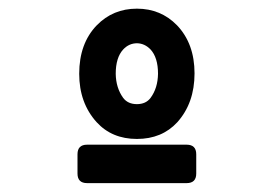

<svg xmlns="http://www.w3.org/2000/svg" viewBox="-20 -762 626 439"><path d="M179.2 -431.2H406.7Q428.7 -431.2 428.7 -409.2V-365.2Q428.7 -343.3 406.7 -343.3H179.2Q157.2 -343.3 157.2 -365.2V-409.2Q157.2 -431.2 179.2 -431.2ZM293.5 -663.1Q274.9 -663.1 261.7 -648.9Q244.6 -630.4 244.6 -593.3Q245.1 -561 261.7 -538.1Q272.5 -523.9 293 -523.9Q313.5 -523.9 324.2 -538.1Q340.8 -560.5 341.3 -593.3Q341.3 -630.4 324.2 -648.9Q311 -662.6 293.5 -663.1ZM384.8 -704.1Q424.8 -662.1 424.8 -594.2Q424.8 -526.4 385.3 -482.4Q350.1 -444.3 293 -444.3Q235.8 -444.3 200.7 -482.9Q161.1 -526.9 161.1 -593.3Q161.1 -662.6 201.2 -704.1Q238.3 -742.2 293 -742.2Q347.7 -742.2 384.8 -704.1Z"/></svg>

Font: Simply Mono
Style: Bold
Weight: 700
Designer: Wojciech Kalinowski "wmk69" (wmk69@o2.pl)
Foundry: Wojciech Kalinowski "wmk69" (wmk69@o2.pl)
Version: Version 1.0.0